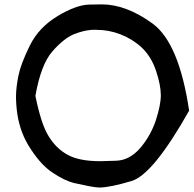

<svg xmlns="http://www.w3.org/2000/svg" viewBox="-20 -796 868 861"><path d="M828.1 -299.8C797.9 -502.9 743.2 -632.8 664.1 -690.4C585 -748 508.8 -776.4 436.5 -776.4C435.5 -776.4 416 -776.4 378.9 -775.4C341.8 -774.4 294.9 -757.8 239.3 -724.6C182.6 -690.4 140.6 -646.5 113.3 -590.8C85.9 -535.2 69.3 -490.2 62.5 -456.1C55.7 -421.9 51.8 -390.6 51.8 -363.3C51.8 -338.9 53.7 -312.5 57.6 -285.2C66.4 -227.5 85.9 -174.8 118.2 -127C149.4 -79.1 182.6 -43 217.8 -20.5C252.9 2.9 284.2 17.6 310.5 24.4C363.3 36.1 405.3 44.9 424.8 44.9C457 44.9 504.9 35.2 570.3 15.6C634.8 -3.9 720.7 -109.4 828.1 -299.8ZM138.7 -366.2C155.3 -460 180.7 -526.4 214.8 -565.4C249 -604.5 281.2 -629.9 311.5 -642.6C373 -667 411.1 -662.1 414.1 -662.1C483.4 -662.1 555.7 -636.7 614.3 -584C642.6 -557.6 665 -522.5 679.7 -478.5C694.3 -434.6 701.2 -398.4 701.2 -369.1C701.2 -338.9 693.4 -301.8 678.7 -255.9C663.1 -210 639.6 -168 608.4 -131.8C576.2 -94.7 540 -76.2 500 -75.2C460 -74.2 436.5 -73.2 429.7 -73.2C365.2 -73.2 316.4 -83 282.2 -102.5C248 -121.1 219.7 -149.4 197.3 -186.5C175.8 -220.7 156.2 -280.3 138.7 -366.2Z"/></svg>

Font: Citrustime FakeCyr
Style: Regular
Weight: 400
Version: Version 1.1